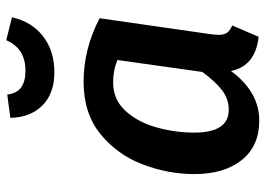

<svg xmlns="http://www.w3.org/2000/svg" viewBox="-137 -693 845 611"><g transform="rotate(-90 285.5 -387.5)"><path d="M533 -493 482 -138Q480 -120 480 -115Q480 -98 486.5 -88Q493 -78 510 -71L474 13Q381 3 365 -75Q299 15 207 15Q126 15 81.5 -41Q37 -97 37 -192Q37 -274 67.5 -355Q98 -436 164 -490Q230 -544 331 -544Q435 -544 533 -493ZM169 -192Q169 -82 242 -82Q276 -82 304 -103.5Q332 -125 362 -166L400 -436Q368 -450 329 -450Q274 -450 238 -410.5Q202 -371 185.5 -311.5Q169 -252 169 -192ZM216 -777 290 -787Q294 -756 313 -742.5Q332 -729 366 -729Q437 -729 463 -790L536 -772Q522 -709 475.5 -673Q429 -637 361 -637Q293 -637 255 -675.5Q217 -714 216 -777Z"/></g></svg>

Font: FiraGO Medium
Style: Italic
Weight: 500
Italic angle: -8°
Designer: bBox Type GmbH
Foundry: bBox Type GmbH
Version: Version 1.001